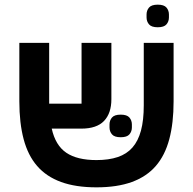

<svg xmlns="http://www.w3.org/2000/svg" viewBox="-20 -792 828 824"><path d="M394 12Q305 12 242 -11Q179 -34 139.5 -79.5Q100 -125 81.5 -194.5Q63 -264 63 -357V-608H191V-347H330V-608H458V-366Q458 -306 426.5 -273Q395 -240 329 -240H202Q218 -168 264.5 -136.5Q311 -105 394 -105Q447 -105 485.5 -118Q524 -131 548.5 -159Q573 -187 585 -231.5Q597 -276 597 -340V-608H725V-357Q725 -264 706.5 -194.5Q688 -125 648.5 -79.5Q609 -34 546 -11Q483 12 394 12ZM498 -203Q471 -203 460.5 -215.5Q450 -228 450 -245V-258Q450 -275 460.5 -287.5Q471 -300 498 -300Q525 -300 535.5 -287.5Q546 -275 546 -258V-245Q546 -228 535.5 -215.5Q525 -203 498 -203ZM657 -675Q630 -675 619.5 -687.5Q609 -700 609 -717V-730Q609 -747 619.5 -759.5Q630 -772 657 -772Q684 -772 694.5 -759.5Q705 -747 705 -730V-717Q705 -700 694.5 -687.5Q684 -675 657 -675Z"/></svg>

Font: IBM Plex Sans Hebrew SemiBold
Style: Regular
Weight: 600
Designer: Mike Abbink, Paul van der Laan, Pieter van Rosmalen, Yanek Iontef
Foundry: Bold Monday
Version: Version 1.2